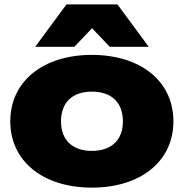

<svg xmlns="http://www.w3.org/2000/svg" viewBox="-20 -841 841 878"><path d="M400 17C624 17 773 -104 773 -286C773 -469 624 -590 400 -590C177 -590 27 -469 27 -286C27 -104 177 17 400 17ZM141 -627H320L401 -712L482 -627H660L517 -821H284ZM400 -151C311 -151 259 -201 259 -286C259 -372 311 -422 400 -422C490 -422 542 -372 542 -286C542 -201 490 -151 400 -151Z"/></svg>

Font: Bounded ExtBd
Style: Regular
Weight: 800
Designer: Vlad Churkin
Version: Version 3.0